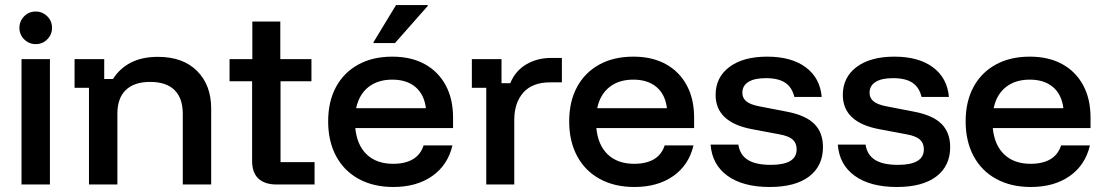

<svg xmlns="http://www.w3.org/2000/svg" viewBox="-20 -736 4405 766"><path d="M65.8 0V-500H179.2V0ZM122.5 -560Q95.8 -560 76.7 -578.8Q57.5 -597.5 57.5 -625Q57.5 -651.7 76.2 -670.8Q95 -690 122.5 -690Q149.2 -690 168.3 -671.2Q187.5 -652.5 187.5 -625Q187.5 -598.3 168.8 -579.2Q150 -560 122.5 -560Z M335 0V-385.8H277.5V-500H395.8V-420.8H430.8Q457.5 -463.3 502.1 -486.2Q546.7 -509.2 610 -509.2Q710 -509.2 766.2 -452.9Q822.5 -396.7 822.5 -302.5V0H709.2V-282.5Q709.2 -344.2 676.2 -376.7Q643.3 -409.2 579.2 -409.2Q515 -409.2 481.7 -376.7Q448.3 -344.2 448.3 -282.5V0Z M1082.5 0Q1036.7 0 1011.2 -23.3Q985.8 -46.7 985.8 -94.2V-411.7H895.8V-500H986.7V-650H1098.3V-500H1222.5V-411.7H1099.2V-89.2H1235V0Z M1549.2 10Q1470 10 1411.2 -22.1Q1352.5 -54.2 1320.8 -113.3Q1289.2 -172.5 1289.2 -251.7Q1289.2 -330.8 1320.4 -388.8Q1351.7 -446.7 1409.2 -478.3Q1466.7 -510 1545 -510Q1620 -510 1674.2 -480.4Q1728.3 -450.8 1757.9 -396.2Q1787.5 -341.7 1787.5 -266.7V-225H1397.5Q1404.2 -156.7 1443.3 -119.6Q1482.5 -82.5 1548.3 -82.5Q1596.7 -82.5 1627.5 -100.8Q1658.3 -119.2 1670 -155.8H1785Q1766.7 -77.5 1704.6 -33.8Q1642.5 10 1549.2 10ZM1400.8 -304.2H1679.2Q1672.5 -359.2 1637.5 -388.8Q1602.5 -418.3 1545 -418.3Q1487.5 -418.3 1450 -388.8Q1412.5 -359.2 1400.8 -304.2ZM1470 -564.2V-567.5L1560 -715.8H1686.7V-712.5L1555.8 -564.2Z M1920 0V-385.8H1862.5V-500H1980.8V-404.2H2015.8Q2035.8 -453.3 2079.6 -479.2Q2123.3 -505 2180 -505H2221.7V-407.5H2175Q2104.2 -407.5 2067.9 -366.7Q2031.7 -325.8 2031.7 -257.5V0Z M2510.8 10Q2431.7 10 2372.9 -22.1Q2314.2 -54.2 2282.5 -113.3Q2250.8 -172.5 2250.8 -251.7Q2250.8 -330.8 2282.1 -388.8Q2313.3 -446.7 2370.8 -478.3Q2428.3 -510 2506.7 -510Q2581.7 -510 2635.8 -480.4Q2690 -450.8 2719.6 -396.2Q2749.2 -341.7 2749.2 -266.7V-225H2359.2Q2365.8 -156.7 2405 -119.6Q2444.2 -82.5 2510 -82.5Q2558.3 -82.5 2589.2 -100.8Q2620 -119.2 2631.7 -155.8H2746.7Q2728.3 -77.5 2666.2 -33.8Q2604.2 10 2510.8 10ZM2362.5 -304.2H2640.8Q2634.2 -359.2 2599.2 -388.8Q2564.2 -418.3 2506.7 -418.3Q2449.2 -418.3 2411.7 -388.8Q2374.2 -359.2 2362.5 -304.2Z M3050.8 10Q2944.2 10 2882.5 -34.6Q2820.8 -79.2 2815 -159.2H2925.8Q2931.7 -118.3 2963.3 -98.3Q2995 -78.3 3055 -78.3Q3158.3 -78.3 3158.3 -140Q3158.3 -165 3142.5 -179.2Q3126.7 -193.3 3090 -200L2979.2 -220.8Q2835 -248.3 2835 -357.5Q2835 -427.5 2890 -468.8Q2945 -510 3040.8 -510Q3137.5 -510 3194.6 -467.5Q3251.7 -425 3258.3 -349.2H3149.2Q3140 -387.5 3112.9 -405.8Q3085.8 -424.2 3035 -424.2Q2990 -424.2 2965.8 -409.2Q2941.7 -394.2 2941.7 -365.8Q2941.7 -345 2957.1 -332.1Q2972.5 -319.2 3005.8 -312.5L3117.5 -290.8Q3193.3 -276.7 3228.3 -242.1Q3263.3 -207.5 3263.3 -149.2Q3263.3 -74.2 3208.3 -32.1Q3153.3 10 3050.8 10Z M3558.3 10Q3451.7 10 3390 -34.6Q3328.3 -79.2 3322.5 -159.2H3433.3Q3439.2 -118.3 3470.8 -98.3Q3502.5 -78.3 3562.5 -78.3Q3665.8 -78.3 3665.8 -140Q3665.8 -165 3650 -179.2Q3634.2 -193.3 3597.5 -200L3486.7 -220.8Q3342.5 -248.3 3342.5 -357.5Q3342.5 -427.5 3397.5 -468.8Q3452.5 -510 3548.3 -510Q3645 -510 3702.1 -467.5Q3759.2 -425 3765.8 -349.2H3656.7Q3647.5 -387.5 3620.4 -405.8Q3593.3 -424.2 3542.5 -424.2Q3497.5 -424.2 3473.3 -409.2Q3449.2 -394.2 3449.2 -365.8Q3449.2 -345 3464.6 -332.1Q3480 -319.2 3513.3 -312.5L3625 -290.8Q3700.8 -276.7 3735.8 -242.1Q3770.8 -207.5 3770.8 -149.2Q3770.8 -74.2 3715.8 -32.1Q3660.8 10 3558.3 10Z M4092.5 10Q4013.3 10 3954.6 -22.1Q3895.8 -54.2 3864.2 -113.3Q3832.5 -172.5 3832.5 -251.7Q3832.5 -330.8 3863.8 -388.8Q3895 -446.7 3952.5 -478.3Q4010 -510 4088.3 -510Q4163.3 -510 4217.5 -480.4Q4271.7 -450.8 4301.2 -396.2Q4330.8 -341.7 4330.8 -266.7V-225H3940.8Q3947.5 -156.7 3986.7 -119.6Q4025.8 -82.5 4091.7 -82.5Q4140 -82.5 4170.8 -100.8Q4201.7 -119.2 4213.3 -155.8H4328.3Q4310 -77.5 4247.9 -33.8Q4185.8 10 4092.5 10ZM3944.2 -304.2H4222.5Q4215.8 -359.2 4180.8 -388.8Q4145.8 -418.3 4088.3 -418.3Q4030.8 -418.3 3993.3 -388.8Q3955.8 -359.2 3944.2 -304.2Z"/></svg>

Font: Funnel Display Medium
Style: Regular
Weight: 500
Designer: NORD ID, Kristian Moeller
Foundry: Dicotype
Version: Version 1.000